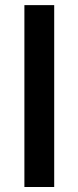

<svg xmlns="http://www.w3.org/2000/svg" viewBox="-20 -748 314 768"><path d="M196.8 -727.5V0H77.6V-727.5Z"/></svg>

Font: Inter
Style: 540
Weight: 540
Designer: Rasmus Andersson
Foundry: rsms
Version: Version 4.001;git-66647c0bb